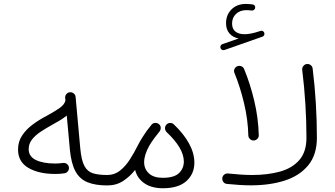

<svg xmlns="http://www.w3.org/2000/svg" viewBox="-20 -958 1742 997"><path d="M73.7 -181.6Q73.7 -222.7 95 -254.6Q116.2 -286.6 150.6 -312Q185.1 -337.4 224.1 -357.4Q258.3 -376 286.6 -395Q314.9 -414.1 319.8 -436L318.4 -449.7Q317.4 -460.9 324.7 -469.5Q332 -478 342.8 -479Q354 -480 362.8 -472.9Q371.6 -465.8 372.6 -454.6L397 -186Q402.8 -124.5 418.7 -95.5Q434.6 -66.4 463.6 -57.9Q492.7 -49.3 536.6 -49.3H537.1Q548.3 -49.3 556.2 -41.3Q564 -33.2 564 -22Q564 -10.7 556.2 -2.9Q548.3 4.9 537.1 4.9H536.6Q474.6 4.9 434.1 -11.7Q393.6 -28.3 371.6 -68.8Q349.6 -109.4 342.8 -181.2L326.7 -357.9Q310.5 -344.7 290.3 -332.5Q270 -320.3 247.6 -308.1Q217.8 -291.5 190.4 -273.4Q163.1 -255.4 146 -233.4Q128.9 -211.4 128.9 -183.1Q128.9 -145.5 166.3 -127.2Q203.6 -108.9 266.6 -108.9Q286.1 -108.9 307.1 -111.8Q318.4 -113.3 327.4 -106.7Q336.4 -100.1 337.9 -88.9Q339.4 -78.1 332.5 -68.8Q325.7 -59.6 314.5 -58.1Q302.2 -56.2 290 -55.4Q277.8 -54.7 266.6 -54.7Q181.2 -54.7 127.4 -86.2Q73.7 -117.7 73.7 -181.6Z M510.3 -22Q510.3 -33.2 518.1 -41.3Q525.9 -49.3 537.1 -49.3Q574.7 -49.3 603 -71.8Q631.3 -94.2 654.1 -129.6Q676.8 -165 696.3 -204.1Q706.5 -224.6 720.7 -246.6Q739.7 -277.8 766.6 -310.1Q773.4 -318.8 785.4 -319.6Q797.4 -320.3 805.7 -313Q815.9 -304.7 814.5 -291Q814.5 -291 814.5 -290Q814.5 -290 814.5 -290Q813.5 -281.2 808.1 -274.9Q795.9 -260.3 781.2 -240.5Q766.6 -220.7 754.9 -200.7Q728.5 -153.3 728.5 -115.7Q728.5 -80.6 753.2 -57.6Q777.8 -34.7 825.2 -34.7Q884.3 -34.7 909.4 -59.1Q934.6 -83.5 934.6 -119.1Q934.6 -188 845.2 -272Q837.4 -280.3 836.9 -291.5Q836.4 -302.7 844.2 -311Q852.1 -319.3 863.5 -319.6Q875 -319.8 882.8 -312Q934.6 -262.7 961.9 -212.4Q989.3 -162.1 989.3 -113.3Q989.3 -55.2 948 -17.8Q906.7 19.5 826.2 19.5Q767.1 19.5 729.7 -6.3Q692.4 -32.2 681.6 -75.7Q655.3 -42 619.9 -18.6Q584.5 4.9 537.1 4.9Q525.9 4.9 518.1 -2.9Q510.3 -10.7 510.3 -22Z M1125 -708Q1123 -713.9 1125.5 -720.2Q1127.9 -726.6 1134.3 -728.5L1219.2 -758.3Q1189.5 -763.7 1171.6 -784.2Q1153.8 -804.7 1153.8 -837.4Q1153.8 -880.9 1182.1 -909.2Q1210.4 -937.5 1256.3 -937.5Q1264.2 -937.5 1274.4 -936.8Q1284.7 -936 1291.5 -935.1Q1306.2 -932.1 1305.2 -918Q1304.7 -911.6 1299.3 -907Q1293.9 -902.3 1287.1 -903.3Q1282.2 -904.3 1273.7 -904.8Q1265.1 -905.3 1259.3 -905.3Q1226.1 -905.3 1205.6 -885.7Q1185.1 -866.2 1185.1 -835.9Q1185.1 -808.1 1202.4 -794.2Q1219.7 -780.3 1249.5 -780.3Q1265.1 -780.3 1285.2 -784.2Q1305.2 -788.1 1332.5 -797.4Q1339.4 -799.8 1345.2 -796.4Q1351.1 -793 1352.5 -786.6Q1354.5 -780.3 1351.3 -774.7Q1348.1 -769 1342.8 -767.6L1145 -698.2Q1138.7 -696.3 1133.1 -699.2Q1127.4 -702.1 1125 -708ZM1134.3 -32.7Q1135.3 -43.9 1143.8 -51Q1152.3 -58.1 1164.1 -57.1Q1198.7 -53.7 1229.5 -51.5Q1260.3 -49.3 1289.1 -49.3Q1370.6 -49.3 1434.3 -67.1Q1498 -85 1534.7 -127.4Q1571.3 -169.9 1571.3 -242.7Q1571.3 -329.1 1565.7 -418.7Q1560.1 -508.3 1549.3 -595.2Q1548.3 -606.4 1555.2 -615.2Q1562 -624 1572.8 -625.5Q1584 -627 1593 -620.1Q1602.1 -613.3 1603.5 -602.1Q1614.7 -512.2 1620.1 -421.6Q1625.5 -331.1 1625.5 -242.7Q1625.5 -154.3 1580.8 -99.9Q1536.1 -45.4 1459 -20.5Q1381.8 4.4 1283.2 4.4Q1253.9 4.4 1223.1 2.4Q1192.4 0.5 1158.7 -2.9Q1147 -3.9 1140.1 -12.7Q1133.3 -21.5 1134.3 -32.7ZM1197.3 -579.6Q1192.9 -590.3 1197.8 -600.3Q1202.6 -610.4 1212.9 -614.3Q1223.1 -618.2 1233.6 -613.8Q1244.1 -609.4 1248 -598.6Q1279.3 -522.9 1300.3 -434.6Q1321.3 -346.2 1323.7 -257.3Q1324.7 -246.1 1317.1 -237.8Q1309.6 -229.5 1298.3 -228.5Q1287.1 -228 1278.8 -235.4Q1270.5 -242.7 1269.5 -253.9Q1267.6 -337.4 1247.1 -422.9Q1226.6 -508.3 1197.3 -579.6Z"/></svg>

Font: Mikhak-FD Light
Style: Regular
Weight: 300
Designer: Amin Abedi
Version: Version 3.2